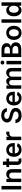

<svg xmlns="http://www.w3.org/2000/svg" viewBox="3108 -3910 813 7070"><g transform="rotate(-90 3515.0 -375.5)"><path d="M203.6 -727.5V0H73.2V-727.5Z M471.2 -319.8V0H344.2V-545.9H464.4L465.8 -437Q514.6 -552.7 634.8 -552.7Q719.2 -552.7 770.3 -499Q821.3 -445.3 821.3 -347.2V0H694.3V-327.6Q694.3 -382.3 666 -413.6Q637.7 -444.8 587.9 -444.8Q537.1 -444.8 504.2 -412.1Q471.2 -379.4 471.2 -319.8Z M1208.5 -545.9V-446.3H1103V-153.8Q1103 -124 1115.5 -110.1Q1127.9 -96.2 1157.2 -96.2Q1166 -96.2 1180.2 -98.4Q1194.3 -100.6 1203.6 -102.5L1223.6 -4.4Q1202.6 2 1180.7 4.6Q1158.7 7.3 1138.7 7.3Q1060.1 7.3 1018.1 -31.7Q976.1 -70.8 976.1 -143.1V-446.3H898.4V-545.9H976.1V-675.8H1103V-545.9Z M1540.5 11.2Q1458 11.2 1398.7 -23.4Q1339.4 -58.1 1307.4 -121.1Q1275.4 -184.1 1275.4 -269.5Q1275.4 -353.5 1306.9 -417.2Q1338.4 -481 1396.2 -516.8Q1454.1 -552.7 1532.2 -552.7Q1598.6 -552.7 1655.5 -523.7Q1712.4 -494.6 1747.1 -433.8Q1781.7 -373 1781.7 -277.3V-237.3H1401.9Q1404.3 -164.6 1442.6 -126.5Q1481 -88.4 1542 -88.4Q1584 -88.4 1614 -106.4Q1644 -124.5 1656.7 -159.2L1773.4 -135.3Q1753.9 -69.3 1692.6 -29.1Q1631.3 11.2 1540.5 11.2ZM1402.3 -323.7H1658.2Q1652.3 -382.3 1620.8 -417.7Q1589.4 -453.1 1532.7 -453.1Q1474.6 -453.1 1440.7 -415.8Q1406.7 -378.4 1402.3 -323.7Z M1890.6 0V-545.9H2013.7V-454.6H2019.5Q2034.2 -502 2070.8 -527.6Q2107.4 -553.2 2154.3 -553.2Q2178.7 -553.2 2200.7 -549.8V-433.1Q2192.9 -435.1 2175.3 -437.3Q2157.7 -439.5 2140.6 -439.5Q2087.4 -439.5 2052.5 -406.5Q2017.6 -373.5 2017.6 -321.3V0Z M2800.8 11.2Q2673.8 11.2 2598.4 -47.4Q2522.9 -106 2518.6 -213.9H2647Q2651.4 -156.2 2694.8 -128.2Q2738.3 -100.1 2799.8 -100.1Q2864.3 -100.1 2905 -129.2Q2945.8 -158.2 2945.8 -205.1Q2945.8 -247.6 2909.7 -269.3Q2873.5 -291 2814.5 -306.2L2731.9 -327.6Q2640.6 -351.1 2589.6 -398.4Q2538.6 -445.8 2538.6 -522.9Q2538.6 -587.4 2573.2 -635.5Q2607.9 -683.6 2668 -710.4Q2728 -737.3 2804.2 -737.3Q2881.8 -737.3 2940.2 -710.4Q2998.5 -683.6 3031.7 -636.2Q3064.9 -588.9 3066.4 -528.3H2939.9Q2935.1 -574.7 2898.2 -600.6Q2861.3 -626.5 2802.2 -626.5Q2740.7 -626.5 2705.6 -599.4Q2670.4 -572.3 2670.4 -530.8Q2670.4 -500 2689.2 -480.7Q2708 -461.4 2736.6 -449.7Q2765.1 -438 2794.4 -430.7L2862.3 -413.1Q2916 -399.9 2965.1 -375.2Q3014.2 -350.6 3045.2 -309.1Q3076.2 -267.6 3076.2 -204.1Q3076.2 -140.1 3043.5 -91.6Q3010.7 -43 2949.2 -15.9Q2887.7 11.2 2800.8 11.2Z M3431.2 11.2Q3348.6 11.2 3289.3 -23.4Q3230 -58.1 3198 -121.1Q3166 -184.1 3166 -269.5Q3166 -353.5 3197.5 -417.2Q3229 -481 3286.9 -516.8Q3344.7 -552.7 3422.9 -552.7Q3489.3 -552.7 3546.1 -523.7Q3603 -494.6 3637.7 -433.8Q3672.4 -373 3672.4 -277.3V-237.3H3292.5Q3294.9 -164.6 3333.3 -126.5Q3371.6 -88.4 3432.6 -88.4Q3474.6 -88.4 3504.6 -106.4Q3534.7 -124.5 3547.4 -159.2L3664.1 -135.3Q3644.5 -69.3 3583.3 -29.1Q3522 11.2 3431.2 11.2ZM3293 -323.7H3548.8Q3543 -382.3 3511.5 -417.7Q3480 -453.1 3423.3 -453.1Q3365.2 -453.1 3331.3 -415.8Q3297.4 -378.4 3293 -323.7Z M3781.2 0V-545.9H3900.4L3904.3 -441.9Q3925.8 -500 3968 -527.3Q4010.3 -554.7 4059.1 -554.7Q4163.6 -554.7 4199.2 -436Q4221.2 -495.1 4268.6 -524.9Q4315.9 -554.7 4373.5 -554.7Q4447.3 -554.7 4497.1 -506.8Q4546.9 -459 4546.9 -368.2V0H4419.9V-348.6Q4419.9 -399.4 4392.1 -422.9Q4364.3 -446.3 4325.2 -446.3Q4278.8 -446.3 4252.4 -417.5Q4226.1 -388.7 4226.1 -342.8V0H4102.1V-354.5Q4102.1 -396 4076.2 -421.1Q4050.3 -446.3 4009.8 -446.3Q3967.8 -446.3 3938 -417.7Q3908.2 -389.2 3908.2 -334.5V0Z M4681.6 0V-545.9H4808.6V0ZM4745.1 -623Q4714.8 -623 4693.1 -643.3Q4671.4 -663.6 4671.4 -692.9Q4671.4 -721.7 4693.1 -741.9Q4714.8 -762.2 4745.1 -762.2Q4775.9 -762.2 4797.6 -741.9Q4819.3 -721.7 4819.3 -692.9Q4819.3 -663.6 4797.6 -643.3Q4775.9 -623 4745.1 -623Z M4949.2 0V-727.5H5227.5Q5306.2 -727.5 5358.2 -702.9Q5410.2 -678.2 5436.3 -635.5Q5462.4 -592.8 5462.4 -538.6Q5462.4 -472.2 5425.5 -434.1Q5388.7 -396 5335.4 -383.8V-376.5Q5374 -374.5 5409.7 -353Q5445.3 -331.5 5468 -292.5Q5490.7 -253.4 5490.7 -198.2Q5490.7 -141.6 5463.4 -96.7Q5436 -51.8 5381.1 -25.9Q5326.2 0 5242.7 0ZM5079.6 -108.9H5222.2Q5294.4 -108.9 5326.4 -136.7Q5358.4 -164.6 5358.4 -208Q5358.4 -256.8 5322.8 -290Q5287.1 -323.2 5226.6 -323.2H5079.6ZM5079.6 -417.5H5210.9Q5262.7 -417.5 5297.4 -445.6Q5332 -473.6 5332 -522Q5332 -564.5 5302.2 -591.8Q5272.5 -619.1 5213.9 -619.1H5079.6Z M5839.4 11.2Q5759.8 11.2 5701.2 -24.2Q5642.6 -59.6 5610.6 -122.8Q5578.6 -186 5578.6 -270Q5578.6 -355 5610.6 -418.7Q5642.6 -482.4 5701.2 -517.6Q5759.8 -552.7 5839.4 -552.7Q5918.9 -552.7 5977.5 -517.6Q6036.1 -482.4 6068.4 -418.7Q6100.6 -355 6100.6 -270Q6100.6 -186 6068.4 -122.8Q6036.1 -59.6 5977.5 -24.2Q5918.9 11.2 5839.4 11.2ZM5839.4 -91.8Q5883.8 -91.8 5913.1 -115.7Q5942.4 -139.6 5957 -180.2Q5971.7 -220.7 5971.7 -270.5Q5971.7 -320.8 5957 -361.3Q5942.4 -401.9 5913.1 -425.8Q5883.8 -449.7 5839.4 -449.7Q5795.4 -449.7 5766.1 -425.8Q5736.8 -401.9 5722.4 -361.3Q5708 -320.8 5708 -270.5Q5708 -220.7 5722.4 -180.2Q5736.8 -139.6 5766.1 -115.7Q5795.4 -91.8 5839.4 -91.8Z M6338.4 -727.5V0H6211.4V-727.5Z M6674.3 9.8Q6609.9 9.8 6558.8 -23.2Q6507.8 -56.2 6478.5 -119.1Q6449.2 -182.1 6449.2 -272Q6449.2 -362.8 6479 -425.5Q6508.8 -488.3 6559.8 -520.5Q6610.8 -552.7 6673.8 -552.7Q6722.7 -552.7 6753.7 -536.4Q6784.7 -520 6802.7 -497.3Q6820.8 -474.6 6830.6 -455.6H6835.9V-727.5H6962.9V0H6838.4V-86.4H6830.6Q6820.3 -66.9 6801.8 -44.4Q6783.2 -22 6752.2 -6.1Q6721.2 9.8 6674.3 9.8ZM6709 -94.7Q6771 -94.7 6804.7 -143.8Q6838.4 -192.9 6838.4 -272.5Q6838.4 -352.1 6804.9 -400.1Q6771.5 -448.2 6709 -448.2Q6644.5 -448.2 6611.8 -398.4Q6579.1 -348.6 6579.1 -272.5Q6579.1 -195.8 6612.1 -145.3Q6645 -94.7 6709 -94.7Z"/></g></svg>

Font: Inter SemiBold
Style: Regular
Weight: 600
Designer: Rasmus Andersson
Foundry: rsms
Version: Version 4.001;git-9221beed3